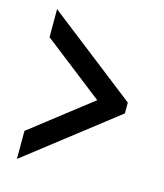

<svg xmlns="http://www.w3.org/2000/svg" viewBox="-95 -669 641 752"><g transform="rotate(15 225.0 -293.5)"><path d="M43.9 -596.7 406.2 -314.9V-271L43.9 10.7V-103L288.1 -293L43.9 -482.9Z"/></g></svg>

Font: Anka/Coder Narrow
Style: Bold
Weight: 700
Width: 3
Monospace: yes
Version: Version 001.100